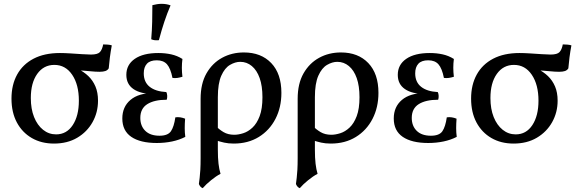

<svg xmlns="http://www.w3.org/2000/svg" viewBox="-20 -741 3020 1003"><path d="M262 9Q196 9 146 -20Q96 -49 68 -101.5Q40 -154 40 -226Q40 -298 69.5 -351.5Q99 -405 155.5 -434.5Q212 -464 293 -464Q316 -464 348 -462Q380 -460 409 -458Q438 -456 455 -456Q490 -456 502 -469Q514 -482 519 -509Q530 -509 542.5 -508Q555 -507 564 -504Q558 -472 554 -441Q550 -410 548 -384Q542 -374 530.5 -370Q519 -366 500 -366Q479 -366 449.5 -369Q420 -372 380 -374L387 -381Q418 -366 441.5 -343.5Q465 -321 478.5 -289.5Q492 -258 492 -215Q492 -154 463.5 -103Q435 -52 383.5 -21.5Q332 9 262 9ZM273 -39Q328 -39 360 -87.5Q392 -136 392 -215Q392 -299 357 -350.5Q322 -402 264 -402Q208 -402 174.5 -355Q141 -308 141 -229Q141 -172 158 -129.5Q175 -87 205 -63Q235 -39 273 -39Z M799 6Q713 6 666 -26Q619 -58 619 -122Q619 -183 661.5 -219Q704 -255 782 -255V-250Q715 -250 677.5 -275.5Q640 -301 640 -350Q640 -403 684 -433.5Q728 -464 807 -464Q843 -464 874.5 -457Q906 -450 933 -433Q930 -410 930 -387Q930 -364 933 -340Q920 -336 907 -334Q894 -332 881 -334Q871 -384 852.5 -405Q834 -426 799 -426Q764 -426 747.5 -408Q731 -390 731 -358Q731 -312 762 -287.5Q793 -263 849 -260Q853 -252 853.5 -240.5Q854 -229 851 -220Q786 -220 749.5 -197Q713 -174 713 -125Q713 -83 739 -57.5Q765 -32 813 -32Q857 -32 873 -55.5Q889 -79 896 -128Q909 -130 922 -128Q935 -126 947 -121Q945 -95 945 -71.5Q945 -48 948 -26Q917 -10 879 -2Q841 6 799 6ZM810 -531Q797 -530 788 -531Q779 -532 770 -536Q774 -583 775 -628Q776 -673 776 -714Q788 -717 800 -719Q812 -721 824 -721Q850 -721 871 -713Q853 -671 838.5 -627.5Q824 -584 810 -531Z M1254 -467Q1344 -467 1397 -411.5Q1450 -356 1450 -256Q1450 -180 1419 -120Q1388 -60 1332 -25.5Q1276 9 1201 9Q1173 9 1151 4Q1129 -1 1104 -9V-86Q1124 -65 1147.5 -51Q1171 -37 1204 -37Q1225 -37 1250.5 -45Q1276 -53 1299 -74.5Q1322 -96 1336.5 -134.5Q1351 -173 1351 -233Q1351 -292 1336.5 -333Q1322 -374 1295.5 -396Q1269 -418 1235 -418Q1209 -418 1181.5 -402Q1154 -386 1136 -345.5Q1118 -305 1118 -233V40Q1118 84 1121.5 114Q1125 144 1132 167Q1109 179 1082.5 200.5Q1056 222 1039 242Q1031 239 1026 232.5Q1021 226 1019 220Q1021 205 1023 188Q1025 171 1026.5 146.5Q1028 122 1028 85V-225Q1028 -304 1058.5 -357.5Q1089 -411 1140 -439Q1191 -467 1254 -467Z M1761 -467Q1851 -467 1904 -411.5Q1957 -356 1957 -256Q1957 -180 1926 -120Q1895 -60 1839 -25.5Q1783 9 1708 9Q1680 9 1658 4Q1636 -1 1611 -9V-86Q1631 -65 1654.5 -51Q1678 -37 1711 -37Q1732 -37 1757.5 -45Q1783 -53 1806 -74.5Q1829 -96 1843.5 -134.5Q1858 -173 1858 -233Q1858 -292 1843.5 -333Q1829 -374 1802.5 -396Q1776 -418 1742 -418Q1716 -418 1688.5 -402Q1661 -386 1643 -345.5Q1625 -305 1625 -233V40Q1625 84 1628.5 114Q1632 144 1639 167Q1616 179 1589.5 200.5Q1563 222 1546 242Q1538 239 1533 232.5Q1528 226 1526 220Q1528 205 1530 188Q1532 171 1533.5 146.5Q1535 122 1535 85V-225Q1535 -304 1565.5 -357.5Q1596 -411 1647 -439Q1698 -467 1761 -467Z M2217 6Q2131 6 2084 -26Q2037 -58 2037 -122Q2037 -183 2079.5 -219Q2122 -255 2200 -255V-250Q2133 -250 2095.5 -275.5Q2058 -301 2058 -350Q2058 -403 2102 -433.5Q2146 -464 2225 -464Q2261 -464 2292.5 -457Q2324 -450 2351 -433Q2348 -410 2348 -387Q2348 -364 2351 -340Q2338 -336 2325 -334Q2312 -332 2299 -334Q2289 -384 2270.5 -405Q2252 -426 2217 -426Q2182 -426 2165.5 -408Q2149 -390 2149 -358Q2149 -312 2180 -287.5Q2211 -263 2267 -260Q2271 -252 2271.5 -240.5Q2272 -229 2269 -220Q2204 -220 2167.5 -197Q2131 -174 2131 -125Q2131 -83 2157 -57.5Q2183 -32 2231 -32Q2275 -32 2291 -55.5Q2307 -79 2314 -128Q2327 -130 2340 -128Q2353 -126 2365 -121Q2363 -95 2363 -71.5Q2363 -48 2366 -26Q2335 -10 2297 -2Q2259 6 2217 6Z M2663 9Q2597 9 2547 -20Q2497 -49 2469 -101.5Q2441 -154 2441 -226Q2441 -298 2470.5 -351.5Q2500 -405 2556.5 -434.5Q2613 -464 2694 -464Q2717 -464 2749 -462Q2781 -460 2810 -458Q2839 -456 2856 -456Q2891 -456 2903 -469Q2915 -482 2920 -509Q2931 -509 2943.5 -508Q2956 -507 2965 -504Q2959 -472 2955 -441Q2951 -410 2949 -384Q2943 -374 2931.5 -370Q2920 -366 2901 -366Q2880 -366 2850.5 -369Q2821 -372 2781 -374L2788 -381Q2819 -366 2842.5 -343.5Q2866 -321 2879.5 -289.5Q2893 -258 2893 -215Q2893 -154 2864.5 -103Q2836 -52 2784.5 -21.5Q2733 9 2663 9ZM2674 -39Q2729 -39 2761 -87.5Q2793 -136 2793 -215Q2793 -299 2758 -350.5Q2723 -402 2665 -402Q2609 -402 2575.5 -355Q2542 -308 2542 -229Q2542 -172 2559 -129.5Q2576 -87 2606 -63Q2636 -39 2674 -39Z"/></svg>

Font: Vollkorn
Style: Regular
Weight: 400
Designer: Friedrich Althausen
Foundry: Friedrich Althausen
Version: Version 4.104